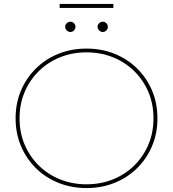

<svg xmlns="http://www.w3.org/2000/svg" viewBox="-20 -949 876 972"><path d="M418 3Q341 3 275.5 -23.5Q210 -50 161.5 -98Q113 -146 86 -210Q59 -274 59 -350Q59 -426 86 -490Q113 -554 161.5 -602Q210 -650 275.5 -676.5Q341 -703 418 -703Q495 -703 560.5 -676.5Q626 -650 674.5 -602Q723 -554 750 -490Q777 -426 777 -350Q777 -274 750 -210Q723 -146 674.5 -98Q626 -50 560.5 -23.5Q495 3 418 3ZM418 -16Q490 -16 552 -41Q614 -66 660 -111.5Q706 -157 731.5 -217.5Q757 -278 757 -350Q757 -422 731.5 -482.5Q706 -543 660 -588.5Q614 -634 552 -659Q490 -684 418 -684Q346 -684 284 -659Q222 -634 176 -588.5Q130 -543 104.5 -482.5Q79 -422 79 -350Q79 -278 104.5 -217.5Q130 -157 176 -111.5Q222 -66 284 -41Q346 -16 418 -16ZM500 -787Q490 -787 482 -795Q474 -803 474 -813Q474 -824 482 -831.5Q490 -839 500 -839Q511 -839 518.5 -831.5Q526 -824 526 -813Q526 -803 518.5 -795Q511 -787 500 -787ZM336 -787Q326 -787 318 -795Q310 -803 310 -813Q310 -824 318 -831.5Q326 -839 336 -839Q347 -839 354.5 -831.5Q362 -824 362 -813Q362 -803 354.5 -795Q347 -787 336 -787ZM282 -909V-929H554V-909Z"/></svg>

Font: Montserrat Thin
Style: Regular
Weight: 100
Designer: Julieta Ulanovsky
Foundry: Julieta Ulanovsky
Version: Version 9.000